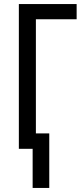

<svg xmlns="http://www.w3.org/2000/svg" viewBox="-20 -734 407 947"><path d="M358 -714V-639H157V-76H223V193H141V0H73V-714Z"/></svg>

Font: Noto Sans ExtraCondensed
Style: Regular
Weight: 400
Width: 2
Designer: Monotype Design Team
Foundry: Monotype Imaging Inc.
Version: Version 2.013